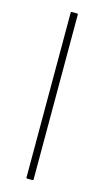

<svg xmlns="http://www.w3.org/2000/svg" viewBox="-106 -692 395 729"><g transform="rotate(15 91.5 -327.5)"><path d="M82 0Q78 0 78 -4V-651Q78 -655 82 -655H101Q106 -655 106 -651V-4Q106 0 101 0Z"/></g></svg>

Font: Sofia Sans Cond ExtraLight
Style: Regular
Weight: 200
Width: 3
Designer: Botio Nikoltchev, Ani Petrova
Foundry: lettersoup
Version: Version 4.100; ttfautohint (v1.8.3)